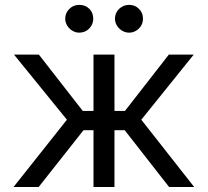

<svg xmlns="http://www.w3.org/2000/svg" viewBox="-20 -749 832 769"><path d="M248 -269.5 36.1 -530.3H135.7L311.5 -304.7H354.5V-530.3H438.5V-304.7H480.5L656.2 -530.3H755.9L545.9 -269.5L757.8 0H657.2L479.5 -227.5H438.5V0H354.5V-227.5H314.5L134.8 0H34.2ZM241.2 -673.8Q241.2 -697.3 257.8 -713.4Q274.4 -729.5 296.9 -729.5Q321.8 -729.5 337.6 -713.9Q353.5 -698.2 353.5 -673.8Q353.5 -651.4 337.4 -634.8Q321.3 -618.2 296.9 -618.2Q282.7 -618.2 269.8 -626Q256.8 -633.8 249 -646.7Q241.2 -659.7 241.2 -673.8ZM440.4 -673.8Q440.4 -697.8 457.3 -713.6Q474.1 -729.5 497.1 -729.5Q520.5 -729.5 536.6 -713.6Q552.7 -697.8 552.7 -673.8Q552.7 -659.2 545.4 -646.5Q538.1 -633.8 525.1 -626Q512.2 -618.2 497.1 -618.2Q482.4 -618.2 469.2 -626Q456.1 -633.8 448.2 -646.7Q440.4 -659.7 440.4 -673.8Z"/></svg>

Font: Pretendard GOV
Style: Regular
Weight: 400
Designer: Base glyphs from Inter by Rasmus Andersson; Hangeul glyphs from Noto Sans CJK(Source Han Sans) by Jang Soo-young and Kan
Foundry: Kil Hyung-jin
Version: Version 1.309